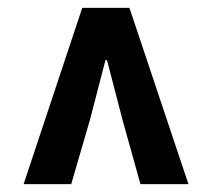

<svg xmlns="http://www.w3.org/2000/svg" viewBox="-20 -783 540 488"><path d="M40 -315H161L208 -476L248 -630H252L292 -476L337 -315H459L309 -763H189Z"/></svg>

Font: Noto Sans Mono CJK HK
Style: Bold
Weight: 700
Designer: Ryoko NISHIZUKA 西塚涼子 (kana, bopomofo & ideographs); Paul D. Hunt (Latin, Greek & Cyrillic); Sandoll Communications 산돌커뮤니
Foundry: Adobe
Version: Version 2.004;hotconv 1.0.118;makeotfexe 2.5.65603